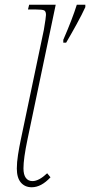

<svg xmlns="http://www.w3.org/2000/svg" viewBox="-20 -780 380 810"><path d="M51 -69Q51 -95 56 -127Q61 -159 68 -192L165 -654Q174 -708 174 -717Q174 -732 166.5 -736Q159 -740 131 -740H98L103 -760H215L96 -192Q79 -111 79 -70Q79 -43 89 -29.5Q99 -16 117 -16Q144 -16 179 -49L193 -32Q154 10 114 10Q85 10 68 -10Q51 -30 51 -69ZM247 -612Q286 -702 304 -760H340V-750Q327 -721 302.5 -676.5Q278 -632 259 -600H247Z"/></svg>

Font: Noto Serif NarrowThin
Style: Italic
Weight: 250
Width: 4
Italic angle: -12°
Designer: Monotype Design Team
Foundry: Monotype Imaging Inc.
Version: Version 1.001